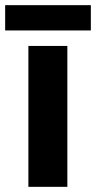

<svg xmlns="http://www.w3.org/2000/svg" viewBox="-36 -724 372 744"><path d="M225 0H74V-546H225ZM316 -704V-606H-16V-704Z"/></svg>

Font: Noto Sans Cherokee
Style: Bold
Weight: 700
Designer: Monotype Design Team
Foundry: Monotype Imaging Inc.
Version: Version 2.001; ttfautohint (v1.8.4.7-5d5b)